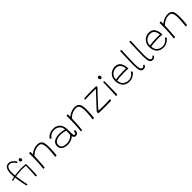

<svg xmlns="http://www.w3.org/2000/svg" viewBox="579 -2727 4755 4755"><g transform="rotate(-45 2956.0 -350.0)"><path d="M14.5 -316Q13.5 -320 12.8 -323.8Q12 -327.5 11.5 -331.2Q11 -335 10.8 -338.8Q10.5 -342.5 10.5 -347Q67 -363 129 -373.8Q191 -384.5 252 -390Q313 -395.5 366.5 -395.5Q417 -395.5 460.8 -393.2Q504.5 -391 538.5 -387Q538.5 -383.5 538 -379.2Q537.5 -375 536.2 -370.5Q535 -366 533.8 -362.2Q532.5 -358.5 531 -356Q521.5 -357 501 -358Q480.5 -359 456 -359.8Q431.5 -360.5 408.8 -361.2Q386 -362 372 -362Q328 -362 275.8 -358Q223.5 -354 172.8 -347.2Q122 -340.5 80.2 -332.5Q38.5 -324.5 14.5 -316ZM532.5 7.5Q529 7.5 522.5 7Q516 6.5 509 5.8Q502 5 496.2 4.2Q490.5 3.5 488 3Q490.5 -10 493 -43.2Q495.5 -76.5 498 -121Q500.5 -165.5 502.5 -214Q504.5 -262.5 505.8 -307Q507 -351.5 507 -384Q511 -384 515.2 -384Q519.5 -384 523.8 -384.5Q528 -385 531.8 -385.5Q535.5 -386 538.5 -387Q539.5 -369 540.2 -335.8Q541 -302.5 541 -262Q541 -211 540 -156.2Q539 -101.5 537.2 -57.2Q535.5 -13 532.5 7.5ZM517.5 -510Q500.5 -510 486.8 -523Q473 -536 473 -555.5Q473 -573 485 -586.5Q497 -600 515.5 -600Q535.5 -600 545.2 -586Q555 -572 555 -552Q555 -534 543.5 -522Q532 -510 517.5 -510ZM170 0.5Q163.5 -27 154.5 -70.2Q145.5 -113.5 136 -166.2Q126.5 -219 118 -274.5Q109.5 -330 104.2 -382Q99 -434 99 -476Q99 -540.5 113 -592.8Q127 -645 160 -676Q193 -707 250 -707Q285 -707 315.8 -691Q346.5 -675 371 -652.2Q395.5 -629.5 411.5 -608.2Q427.5 -587 432.5 -576.5Q430.5 -574.5 426.8 -571.5Q423 -568.5 418.5 -565Q414 -561.5 409.2 -558.2Q404.5 -555 401 -552.5Q398.5 -557 386.5 -575.5Q374.5 -594 354 -615.8Q333.5 -637.5 305.5 -653.5Q277.5 -669.5 243 -669.5Q201.5 -669.5 179 -640.5Q156.5 -611.5 148 -567Q139.5 -522.5 139.5 -475Q139.5 -440 144.8 -389Q150 -338 158.5 -280.2Q167 -222.5 176.8 -167.8Q186.5 -113 195.5 -69.8Q204.5 -26.5 210.5 -5Q208.5 -4.5 203.2 -3.5Q198 -2.5 191.5 -1.8Q185 -1 179 -0.2Q173 0.5 170 0.5Z M804 6Q800 6.5 795.2 6.8Q790.5 7 786 7Q779 7 771.5 6.5Q764 6 758 5Q763 -37 767.5 -82.5Q772 -128 775.2 -186.8Q778.5 -245.5 780.2 -326.2Q782 -407 782 -519.5Q787.5 -520.5 794.5 -521.5Q801.5 -522.5 810.5 -522.5Q814.5 -522.5 819.5 -522.5Q824.5 -522.5 828 -521.5Q829 -515.5 829.2 -500Q829.5 -484.5 829.5 -466.2Q829.5 -448 829.5 -434Q854 -455.5 892.2 -477.8Q930.5 -500 975.5 -515Q1020.5 -530 1064 -530Q1140 -530 1178.5 -500.2Q1217 -470.5 1230.2 -413.5Q1243.5 -356.5 1243.5 -274.5Q1243.5 -237.5 1241.5 -194.5Q1239.5 -151.5 1235.5 -102.5Q1231.5 -53.5 1225.5 1.5Q1222 2.5 1215 3.2Q1208 4 1200 4Q1194 4 1187.8 3.5Q1181.5 3 1175 1.5Q1183 -56 1187.8 -106.2Q1192.5 -156.5 1195 -200.2Q1197.5 -244 1197.5 -281Q1197.5 -343.5 1188.2 -390.5Q1179 -437.5 1152.5 -463.5Q1126 -489.5 1074.5 -489.5Q1013 -489.5 964.8 -469.5Q916.5 -449.5 882.5 -423.8Q848.5 -398 829.5 -380.5Q826.5 -291 821.5 -213.8Q816.5 -136.5 811.8 -79.5Q807 -22.5 804 6Z M1618.5 12Q1555.5 12 1504.8 -4.5Q1454 -21 1424.2 -58Q1394.5 -95 1394.5 -156Q1394.5 -213 1426.2 -252.5Q1458 -292 1514.8 -312.2Q1571.5 -332.5 1646.5 -332.5Q1687 -332.5 1725.8 -326.8Q1764.5 -321 1792.5 -314.5Q1820.5 -308 1828.5 -305.5Q1826 -326 1822 -345.5Q1818 -365 1810 -381Q1787.5 -428 1740.5 -457.8Q1693.5 -487.5 1626.5 -487.5Q1554 -487.5 1506.5 -457Q1459 -426.5 1435.5 -383.5L1396 -411Q1417 -444.5 1451 -470.8Q1485 -497 1530.2 -512.2Q1575.5 -527.5 1629.5 -527.5Q1709.5 -527.5 1764.8 -492.2Q1820 -457 1844 -405Q1857 -376.5 1864.5 -343.5Q1872 -310.5 1872 -256.5Q1872 -191.5 1873 -151.5Q1874 -111.5 1877 -88.5Q1880.5 -61 1888 -53.5Q1895.5 -46 1909.5 -46Q1928.5 -46 1940 -66.5Q1951.5 -87 1951.5 -124.5L1996 -118Q1996 -57 1968 -28.5Q1940 0 1908 0Q1881.5 0 1864.5 -12Q1847.5 -24 1839 -41Q1830.5 -58 1828.5 -72.5Q1816.5 -55 1784.8 -35.2Q1753 -15.5 1709.8 -1.8Q1666.5 12 1618.5 12ZM1621 -27.5Q1662 -27.5 1699.8 -40Q1737.5 -52.5 1769.5 -74.5Q1801.5 -96.5 1825 -125Q1825 -171 1826.2 -203.2Q1827.5 -235.5 1829.5 -265Q1812 -270.5 1760.5 -281.8Q1709 -293 1640 -293Q1581 -293 1535.2 -276Q1489.5 -259 1463.5 -228.5Q1437.5 -198 1437.5 -157Q1437.5 -105.5 1461.5 -77.2Q1485.5 -49 1527 -38.2Q1568.5 -27.5 1621 -27.5Z M2116.5 6Q2112.5 6.5 2107.8 6.8Q2103 7 2098.5 7Q2091.5 7 2084 6.5Q2076.5 6 2070.5 5Q2075.5 -37 2080 -82.5Q2084.5 -128 2087.8 -186.8Q2091 -245.5 2092.8 -326.2Q2094.5 -407 2094.5 -519.5Q2100 -520.5 2107 -521.5Q2114 -522.5 2123 -522.5Q2127 -522.5 2132 -522.5Q2137 -522.5 2140.5 -521.5Q2141.5 -515.5 2141.8 -500Q2142 -484.5 2142 -466.2Q2142 -448 2142 -434Q2166.5 -455.5 2204.8 -477.8Q2243 -500 2288 -515Q2333 -530 2376.5 -530Q2452.5 -530 2491 -500.2Q2529.5 -470.5 2542.8 -413.5Q2556 -356.5 2556 -274.5Q2556 -237.5 2554 -194.5Q2552 -151.5 2548 -102.5Q2544 -53.5 2538 1.5Q2534.5 2.5 2527.5 3.2Q2520.5 4 2512.5 4Q2506.5 4 2500.2 3.5Q2494 3 2487.5 1.5Q2495.5 -56 2500.2 -106.2Q2505 -156.5 2507.5 -200.2Q2510 -244 2510 -281Q2510 -343.5 2500.8 -390.5Q2491.5 -437.5 2465 -463.5Q2438.5 -489.5 2387 -489.5Q2325.5 -489.5 2277.2 -469.5Q2229 -449.5 2195 -423.8Q2161 -398 2142 -380.5Q2139 -291 2134 -213.8Q2129 -136.5 2124.2 -79.5Q2119.5 -22.5 2116.5 6Z M3140 -3.5Q3096 -1.5 3041.5 0Q2987 1.5 2931.5 1.5Q2866 1.5 2802.8 -0.2Q2739.5 -2 2690 -6L2692 -57.5Q2706 -75 2738 -110.5Q2770 -146 2812 -191.2Q2854 -236.5 2898.2 -284Q2942.5 -331.5 2981.5 -372.8Q3020.5 -414 3046.8 -441.8Q3073 -469.5 3078 -474.5Q3073.5 -475.5 3063.2 -476.5Q3053 -477.5 3038 -478Q3023 -478.5 3004 -478.8Q2985 -479 2963 -479Q2922.5 -479 2878.5 -478.2Q2834.5 -477.5 2795.8 -476.5Q2757 -475.5 2731.5 -474.2Q2706 -473 2701.5 -472L2703 -512Q2711 -513 2731.8 -514.5Q2752.5 -516 2784.8 -517.8Q2817 -519.5 2859.8 -520.8Q2902.5 -522 2954 -522Q2994.5 -522 3039.8 -521.2Q3085 -520.5 3134.5 -518Q3135 -516.5 3135.8 -511.2Q3136.5 -506 3137.2 -499.2Q3138 -492.5 3138.5 -486.5Q3139 -480.5 3139 -478Q3124 -464.5 3092.2 -432.2Q3060.5 -400 3020 -357Q2979.5 -314 2936 -267.5Q2892.5 -221 2853 -177.2Q2813.5 -133.5 2784.5 -100.2Q2755.5 -67 2743.5 -51Q2759 -47.5 2809.5 -46Q2860 -44.5 2922.5 -44.5Q2966.5 -44.5 3010.2 -45.2Q3054 -46 3089.5 -47.8Q3125 -49.5 3145 -52Q3145 -48 3144.8 -41Q3144.5 -34 3143.8 -26.5Q3143 -19 3142 -12.8Q3141 -6.5 3140 -3.5Z M3353 1.5Q3346.5 2 3340.5 2.5Q3334.5 3 3329.5 3Q3321 3 3314.8 2.2Q3308.5 1.5 3304.5 1Q3307 -12 3309.5 -53.8Q3312 -95.5 3314.5 -152.8Q3317 -210 3319 -270.8Q3321 -331.5 3322.2 -383.8Q3323.5 -436 3323.5 -466.5Q3324.5 -466.5 3329.5 -467Q3334.5 -467.5 3340.8 -468Q3347 -468.5 3352.5 -468.8Q3358 -469 3360 -469Q3360.5 -457.5 3360.8 -436.2Q3361 -415 3361 -388Q3361 -340.5 3360.5 -281.2Q3360 -222 3358.8 -164Q3357.5 -106 3356 -61.2Q3354.5 -16.5 3353 1.5ZM3348 -560.5Q3325 -560.5 3315.2 -575.5Q3305.5 -590.5 3305.5 -609.5Q3305.5 -626 3311 -636.8Q3316.5 -647.5 3326 -652.8Q3335.5 -658 3347.5 -658Q3367 -658 3376.8 -642.2Q3386.5 -626.5 3386.5 -605Q3386.5 -588 3377.2 -574.2Q3368 -560.5 3348 -560.5Z M4025.5 -133Q4019 -122 4001 -102.2Q3983 -82.5 3954.2 -62.2Q3925.5 -42 3886 -27.8Q3846.5 -13.5 3796 -13.5Q3721.5 -13.5 3667 -45.8Q3612.5 -78 3583.2 -138.5Q3554 -199 3554 -284Q3554 -361.5 3587.5 -417.8Q3621 -474 3678 -504.5Q3735 -535 3806 -535Q3895.5 -535 3943.8 -475Q3992 -415 4002 -319Q4003.5 -305.5 4004.2 -291.2Q4005 -277 4005 -262.5Q3999.5 -263 3983.2 -264Q3967 -265 3943.8 -266Q3920.5 -267 3893.8 -267.8Q3867 -268.5 3840.5 -268.5Q3783 -268.5 3717.8 -262.5Q3652.5 -256.5 3597.5 -248.5Q3598 -231 3600.8 -214.8Q3603.5 -198.5 3607 -183.5Q3617.5 -143 3646.2 -113Q3675 -83 3715 -66.8Q3755 -50.5 3799 -50.5Q3849.5 -50.5 3885.5 -67Q3921.5 -83.5 3944.8 -105.8Q3968 -128 3979.5 -146Q3991 -164 3992.5 -166.5Q3995.5 -164 4000.5 -159.8Q4005.5 -155.5 4010.8 -150.5Q4016 -145.5 4020 -141Q4024 -136.5 4025.5 -133ZM3594.5 -289Q3643.5 -297 3708 -303Q3772.5 -309 3854 -309Q3895.5 -309 3922.2 -308Q3949 -307 3960 -306Q3960 -328.5 3955 -353Q3948.5 -385 3931 -417Q3913.5 -449 3882.2 -470.5Q3851 -492 3802 -492Q3747.5 -492 3700.8 -469.5Q3654 -447 3625 -402Q3596 -357 3594.5 -289Z M4352.5 -41Q4344 -22.5 4323 -3.2Q4302 16 4266.5 16Q4213 16 4188.5 -16Q4164 -48 4157.5 -102.8Q4151 -157.5 4151 -225.5Q4151 -258.5 4152 -307.5Q4153 -356.5 4154.8 -413.5Q4156.5 -470.5 4158.5 -527.2Q4160.5 -584 4162.2 -633Q4164 -682 4165.5 -714.5Q4175.5 -715.5 4184 -715.5Q4191 -715.5 4197.5 -714.8Q4204 -714 4208.5 -713Q4207 -685 4205 -639Q4203 -593 4200.8 -537Q4198.5 -481 4196.5 -421.8Q4194.5 -362.5 4193.2 -307.8Q4192 -253 4192 -210.5Q4192 -167 4197 -124.5Q4202 -82 4218.2 -53.8Q4234.5 -25.5 4267.5 -25.5Q4290.5 -25.5 4302.2 -38Q4314 -50.5 4322.5 -69.5Q4325.5 -67.5 4330 -63.8Q4334.5 -60 4339.2 -55.2Q4344 -50.5 4347.8 -46.8Q4351.5 -43 4352.5 -41Z M4675 -41Q4666.5 -22.5 4645.5 -3.2Q4624.5 16 4589 16Q4535.5 16 4511 -16Q4486.5 -48 4480 -102.8Q4473.5 -157.5 4473.5 -225.5Q4473.5 -258.5 4474.5 -307.5Q4475.5 -356.5 4477.2 -413.5Q4479 -470.5 4481 -527.2Q4483 -584 4484.8 -633Q4486.5 -682 4488 -714.5Q4498 -715.5 4506.5 -715.5Q4513.5 -715.5 4520 -714.8Q4526.5 -714 4531 -713Q4529.5 -685 4527.5 -639Q4525.5 -593 4523.2 -537Q4521 -481 4519 -421.8Q4517 -362.5 4515.8 -307.8Q4514.5 -253 4514.5 -210.5Q4514.5 -167 4519.5 -124.5Q4524.5 -82 4540.8 -53.8Q4557 -25.5 4590 -25.5Q4613 -25.5 4624.8 -38Q4636.5 -50.5 4645 -69.5Q4648 -67.5 4652.5 -63.8Q4657 -60 4661.8 -55.2Q4666.5 -50.5 4670.2 -46.8Q4674 -43 4675 -41Z M5216.5 -133Q5210 -122 5192 -102.2Q5174 -82.5 5145.2 -62.2Q5116.5 -42 5077 -27.8Q5037.5 -13.5 4987 -13.5Q4912.5 -13.5 4858 -45.8Q4803.5 -78 4774.2 -138.5Q4745 -199 4745 -284Q4745 -361.5 4778.5 -417.8Q4812 -474 4869 -504.5Q4926 -535 4997 -535Q5086.5 -535 5134.8 -475Q5183 -415 5193 -319Q5194.5 -305.5 5195.2 -291.2Q5196 -277 5196 -262.5Q5190.5 -263 5174.2 -264Q5158 -265 5134.8 -266Q5111.5 -267 5084.8 -267.8Q5058 -268.5 5031.5 -268.5Q4974 -268.5 4908.8 -262.5Q4843.5 -256.5 4788.5 -248.5Q4789 -231 4791.8 -214.8Q4794.5 -198.5 4798 -183.5Q4808.5 -143 4837.2 -113Q4866 -83 4906 -66.8Q4946 -50.5 4990 -50.5Q5040.5 -50.5 5076.5 -67Q5112.5 -83.5 5135.8 -105.8Q5159 -128 5170.5 -146Q5182 -164 5183.5 -166.5Q5186.5 -164 5191.5 -159.8Q5196.5 -155.5 5201.8 -150.5Q5207 -145.5 5211 -141Q5215 -136.5 5216.5 -133ZM4785.5 -289Q4834.5 -297 4899 -303Q4963.5 -309 5045 -309Q5086.5 -309 5113.2 -308Q5140 -307 5151 -306Q5151 -328.5 5146 -353Q5139.5 -385 5122 -417Q5104.5 -449 5073.2 -470.5Q5042 -492 4993 -492Q4938.5 -492 4891.8 -469.5Q4845 -447 4816 -402Q4787 -357 4785.5 -289Z M5372.5 6Q5368.5 6.5 5363.8 6.8Q5359 7 5354.5 7Q5347.5 7 5340 6.5Q5332.5 6 5326.5 5Q5331.5 -37 5336 -82.5Q5340.5 -128 5343.8 -186.8Q5347 -245.5 5348.8 -326.2Q5350.5 -407 5350.5 -519.5Q5356 -520.5 5363 -521.5Q5370 -522.5 5379 -522.5Q5383 -522.5 5388 -522.5Q5393 -522.5 5396.5 -521.5Q5397.5 -515.5 5397.8 -500Q5398 -484.5 5398 -466.2Q5398 -448 5398 -434Q5422.5 -455.5 5460.8 -477.8Q5499 -500 5544 -515Q5589 -530 5632.5 -530Q5708.5 -530 5747 -500.2Q5785.5 -470.5 5798.8 -413.5Q5812 -356.5 5812 -274.5Q5812 -237.5 5810 -194.5Q5808 -151.5 5804 -102.5Q5800 -53.5 5794 1.5Q5790.5 2.5 5783.5 3.2Q5776.5 4 5768.5 4Q5762.5 4 5756.2 3.5Q5750 3 5743.5 1.5Q5751.5 -56 5756.2 -106.2Q5761 -156.5 5763.5 -200.2Q5766 -244 5766 -281Q5766 -343.5 5756.8 -390.5Q5747.5 -437.5 5721 -463.5Q5694.5 -489.5 5643 -489.5Q5581.5 -489.5 5533.2 -469.5Q5485 -449.5 5451 -423.8Q5417 -398 5398 -380.5Q5395 -291 5390 -213.8Q5385 -136.5 5380.2 -79.5Q5375.5 -22.5 5372.5 6Z"/></g></svg>

Font: Grandstander Thin Thin
Style: Regular
Weight: 250
Version: Version 1.200